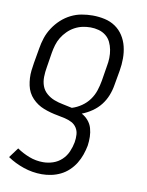

<svg xmlns="http://www.w3.org/2000/svg" viewBox="-85 -589 669 873"><g transform="rotate(10 250.0 -152.5)"><path d="M169 223Q125 223 84 209Q43 195 9 172L43 126Q69 144 100 156Q131 168 165 168Q188 168 210.5 160.5Q233 153 250.5 136.5Q268 120 277.5 98Q287 76 291 54Q294 36 293 18.5Q292 1 283 -13Q274 -27 259.5 -34.5Q245 -42 228 -46Q211 -50 194 -53Q177 -56 160.5 -60.5Q144 -65 128.5 -71Q113 -77 99.5 -86Q86 -95 74.5 -107Q63 -119 55.5 -133.5Q48 -148 44.5 -164.5Q41 -181 40 -198.5Q39 -216 41 -233.5Q43 -251 46 -269L58 -338Q62 -363 70 -387.5Q78 -412 93 -435Q108 -458 128 -476.5Q148 -495 172 -507Q196 -519 221.5 -523.5Q247 -528 272 -528Q300 -528 327.5 -522Q355 -516 377 -501Q399 -486 413.5 -463.5Q428 -441 434.5 -414.5Q441 -388 441 -359.5Q441 -331 436 -302L424 -234Q420 -209 410.5 -185Q401 -161 385 -140.5Q369 -120 346.5 -104.5Q324 -89 300 -80Q317 -71 330 -56Q343 -41 348.5 -22Q354 -3 354.5 17.5Q355 38 352 59Q348 80 340.5 101.5Q333 123 321 142.5Q309 162 292 178Q275 194 254.5 204Q234 214 212 218.5Q190 223 169 223ZM251 -98Q274 -105 295 -119.5Q316 -134 330.5 -154Q345 -174 352.5 -197Q360 -220 364 -243L375 -311Q379 -331 379.5 -350.5Q380 -370 376.5 -388.5Q373 -407 365 -423.5Q357 -440 342.5 -451.5Q328 -463 309.5 -468Q291 -473 272 -473Q253 -473 234.5 -469Q216 -465 198.5 -455.5Q181 -446 166.5 -431.5Q152 -417 142 -400.5Q132 -384 126.5 -365.5Q121 -347 118 -329L107 -260Q103 -238 102.5 -215.5Q102 -193 109 -173.5Q116 -154 132 -140Q148 -126 167.5 -118.5Q187 -111 208.5 -107Q230 -103 251 -98Z"/></g></svg>

Font: Iosevka SS18 Light
Style: Italic
Weight: 300
Italic angle: -9°
Monospace: yes
Designer: Belleve Invis
Foundry: Belleve Invis
Version: Version 25.1.1; ttfautohint (v1.8.4)